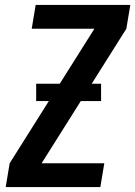

<svg xmlns="http://www.w3.org/2000/svg" viewBox="-20 -755 546 775"><path d="M385 0H3L19 -96L361 -639H108L124 -735H506L490 -639L148 -96H401ZM388 -347H126V-417H388Z"/></svg>

Font: Iosevka Custom
Style: Bold Italic
Weight: 700
Italic angle: -9°
Designer: Belleve Invis
Foundry: Belleve Invis
Version: Version 30.3.1; ttfautohint (v1.8.3)